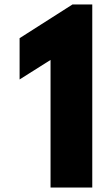

<svg xmlns="http://www.w3.org/2000/svg" viewBox="-20 -845 504 865"><path d="M68.3 -487 207.7 -575V0H395.7V-825H306.7L68.3 -673Z"/></svg>

Font: Hussar
Style: BdSuprExt
Weight: 700
Foundry: Cannot Into Space Fonts
Version: Version 2.00